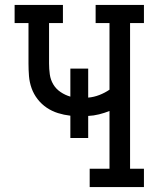

<svg xmlns="http://www.w3.org/2000/svg" viewBox="-20 -755 640 775"><path d="M342 0V-74H422V-307Q402 -299 380 -293.5Q358 -288 336 -287V-198H264V-288Q238 -291 214 -298.5Q190 -306 169 -320Q148 -334 132 -354.5Q116 -375 107.5 -399Q99 -423 97 -448Q95 -473 95 -499V-662H39V-735H234V-662H178V-499Q178 -477 181 -455Q184 -433 195 -414.5Q206 -396 224.5 -383.5Q243 -371 264 -365V-478H336V-361Q359 -363 381 -371.5Q403 -380 422 -393V-662H366V-735H561V-662H505V-74H561V0Z"/></svg>

Font: Iosevka Etoile
Style: Regular
Weight: 400
Designer: Belleve Invis
Foundry: Belleve Invis
Version: Version 33.2.4